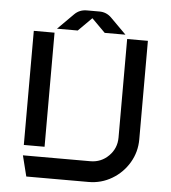

<svg xmlns="http://www.w3.org/2000/svg" viewBox="-56 -871 822 922"><g transform="rotate(5 355.0 -410.0)"><path d="M530 -225V-700H630V-225Q630 -164 599.5 -112.5Q569 -61 517.5 -30.5Q466 0 405 0H105L80 -100H405Q457 -100 493.5 -136.5Q530 -173 530 -225ZM80 -700H180V-150H80ZM444 -796 520 -720H420L355 -785L290 -720H190L266 -796Q290 -820 325 -820H386Q420 -820 444 -796Z"/></g></svg>

Font: Skate blade
Style: Regular
Weight: 400
Italic angle: -7°
Designer: Valerio Brotto (Silverblur_type)
Version: Version 2.001